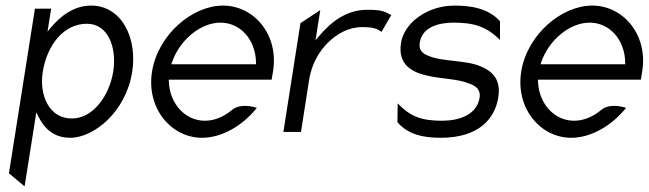

<svg xmlns="http://www.w3.org/2000/svg" viewBox="-20 -482 2321 687"><path d="M12 138 68 185 110 -80 116 -68C137 -24 171 11 231 11C317 11 431 -83 453 -225C472 -345 416 -462 306 -462C245 -462 196 -425 160 -381L150 -369L163 -451H105ZM133 -225C149 -323 209 -397 291 -397C366 -397 399 -314 385 -225C372 -143 315 -58 237 -58C155 -58 120 -142 133 -225Z M524 -226C503 -95 592 11 703 11C773 11 847 -31 899 -96C884 -101 841 -112 812 -90C782 -65 749 -50 713 -50C643 -50 587 -110 584 -191V-197H952L957 -227C978 -358 889 -462 778 -462C667 -462 545 -357 524 -226ZM593 -252 595 -258C623 -340 698 -401 769 -401C840 -401 895 -340 896 -258V-252Z M994 -10H1057L1086 -196C1095 -253 1122 -299 1155 -331C1185 -360 1226 -385 1276 -385C1317 -385 1330 -379 1345 -368L1380 -428C1357 -440 1349 -447 1294 -447C1218 -447 1163 -402 1120 -351L1109 -338L1126 -446L1055 -399Z M1415 -329C1402 -249 1456 -222 1515 -210C1558 -200 1619 -200 1659 -183C1680 -176 1701 -163 1696 -132C1686 -71 1623 -50 1562 -50C1491 -50 1450 -63 1403 -112L1402 -45C1440 0 1496 11 1557 11C1693 11 1751 -57 1763 -134C1773 -197 1743 -226 1701 -244C1648 -268 1563 -260 1511 -283C1494 -290 1477 -301 1482 -330C1491 -385 1549 -401 1603 -401C1674 -401 1720 -388 1769 -339V-406C1729 -451 1668 -462 1607 -462C1507 -462 1426 -399 1415 -329Z M1845 -226C1824 -95 1913 11 2024 11C2094 11 2168 -31 2220 -96C2205 -101 2162 -112 2133 -90C2103 -65 2070 -50 2034 -50C1964 -50 1908 -110 1905 -191V-197H2273L2278 -227C2299 -358 2210 -462 2099 -462C1988 -462 1866 -357 1845 -226ZM1914 -252 1916 -258C1944 -340 2019 -401 2090 -401C2161 -401 2216 -340 2217 -258V-252Z"/></svg>

Font: Charger Sport
Style: LitNrwObl
Weight: 300
Designer: Jasper
Foundry: Cannot Into Space Fonts
Version: Version 1.1